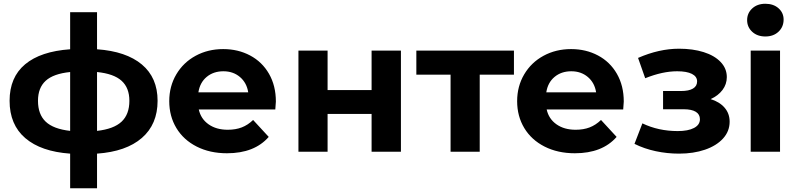

<svg xmlns="http://www.w3.org/2000/svg" viewBox="-20 -807 4243 1021"><path d="M496 10V194H353V10Q198 -1 114.5 -72.5Q31 -144 31 -271Q31 -396 113.5 -465Q196 -534 353 -545V-742H496V-545Q651 -534 734.5 -464Q818 -394 818 -271Q818 -146 734.5 -73.5Q651 -1 496 10ZM353 -111V-424Q264 -415 223 -377.5Q182 -340 182 -271Q182 -199 223 -160Q264 -121 353 -111ZM668 -271Q668 -340 626.5 -377.5Q585 -415 496 -424V-111Q585 -121 626.5 -160Q668 -199 668 -271Z M1444 -225H1037Q1048 -175 1089 -146Q1130 -117 1191 -117Q1233 -117 1265.5 -129.5Q1298 -142 1326 -169L1409 -79Q1333 8 1187 8Q1096 8 1026 -27.5Q956 -63 918 -126Q880 -189 880 -269Q880 -348 917.5 -411.5Q955 -475 1020.5 -510.5Q1086 -546 1167 -546Q1246 -546 1310 -512Q1374 -478 1410.5 -414.5Q1447 -351 1447 -267Q1447 -264 1444 -225ZM1035 -316H1300Q1292 -367 1256 -397.5Q1220 -428 1168 -428Q1115 -428 1079 -398Q1043 -368 1035 -316Z M1567 -538H1722V-328H1956V-538H2112V0H1956V-201H1722V0H1567Z M2713 -410H2531V0H2376V-410H2194V-538H2713Z M3294 -225H2887Q2898 -175 2939 -146Q2980 -117 3041 -117Q3083 -117 3115.5 -129.5Q3148 -142 3176 -169L3259 -79Q3183 8 3037 8Q2946 8 2876 -27.5Q2806 -63 2768 -126Q2730 -189 2730 -269Q2730 -348 2767.5 -411.5Q2805 -475 2870.5 -510.5Q2936 -546 3017 -546Q3096 -546 3160 -512Q3224 -478 3260.5 -414.5Q3297 -351 3297 -267Q3297 -264 3294 -225ZM2885 -316H3150Q3142 -367 3106 -397.5Q3070 -428 3018 -428Q2965 -428 2929 -398Q2893 -368 2885 -316Z M3860 -160Q3860 -109 3825 -70.5Q3790 -32 3729 -11Q3668 10 3591 10Q3528 10 3467 -3Q3406 -16 3354 -42L3396 -151Q3481 -110 3584 -110Q3639 -110 3670.5 -126.5Q3702 -143 3702 -173Q3702 -199 3680 -212.5Q3658 -226 3616 -226H3506V-323H3602Q3643 -323 3665 -336Q3687 -349 3687 -374Q3687 -400 3659.5 -414Q3632 -428 3581 -428Q3503 -428 3411 -391L3373 -499Q3485 -548 3591 -548Q3664 -548 3721.5 -530Q3779 -512 3812 -477.5Q3845 -443 3845 -397Q3845 -359 3822 -328.5Q3799 -298 3759 -280Q3807 -265 3833.5 -234Q3860 -203 3860 -160Z M3972 -538H4128V0H3972ZM3953 -700Q3953 -737 3980 -762Q4007 -787 4050 -787Q4093 -787 4120 -763Q4147 -739 4147 -703Q4147 -664 4120 -638.5Q4093 -613 4050 -613Q4007 -613 3980 -638Q3953 -663 3953 -700Z"/></svg>

Font: Montserrat-Bold
Style: Bold
Weight: 700
Version: Version 7.200